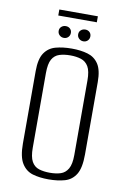

<svg xmlns="http://www.w3.org/2000/svg" viewBox="-88 -819 582 883"><g transform="rotate(10 203.5 -377.0)"><path d="M202 12Q160 12 128 2.5Q96 -7 77 -37.5Q58 -68 58 -130V-468Q58 -525 77 -553Q96 -581 129 -590Q162 -599 204 -599Q246 -599 278.5 -589.5Q311 -580 329.5 -552Q348 -524 348 -468V-130Q348 -67 329.5 -37Q311 -7 278 2.5Q245 12 202 12ZM203 -19Q232 -19 253.5 -26Q275 -33 287.5 -54.5Q300 -76 300 -119V-467Q300 -511 287.5 -532Q275 -553 253 -560Q231 -567 203 -567Q174 -567 152 -560Q130 -553 118 -532Q106 -511 106 -467V-119Q106 -76 118 -54.5Q130 -33 152 -26Q174 -19 203 -19ZM159 -641Q147 -641 138.5 -649Q130 -657 130 -669Q130 -681 138.5 -688.5Q147 -696 159 -696Q171 -696 179 -688.5Q187 -681 187 -669Q187 -657 179 -649Q171 -641 159 -641ZM250 -641Q238 -641 229.5 -649Q221 -657 221 -669Q221 -681 229.5 -688.5Q238 -696 250 -696Q262 -696 270 -688.5Q278 -681 278 -669Q278 -657 270 -649Q262 -641 250 -641ZM116 -738V-766H296V-738Z"/></g></svg>

Font: Alumni Sans Light
Style: Regular
Weight: 300
Version: Version 1.018